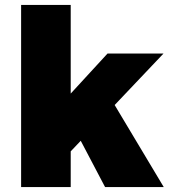

<svg xmlns="http://www.w3.org/2000/svg" viewBox="-20 -762 688 782"><path d="M66 -742H268V0H66ZM418 -544H646L258 -135V-370ZM434 -356 647 0H408L285 -234Z"/></svg>

Font: Alexandria ExtraBold
Style: Regular
Weight: 800
Designer: Mohamed Gaber
Foundry: Kief Type Foundry
Version: Version 5.100